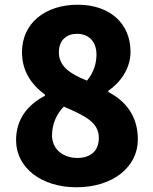

<svg xmlns="http://www.w3.org/2000/svg" viewBox="-20 -738 649 812"><path d="M303 54C459 54 563 -33 563 -148C563 -250 509 -312 438 -349V-354C489 -389 532 -448 532 -519C532 -640 443 -718 309 -718C172 -718 73 -641 73 -517C73 -438 112 -381 170 -338V-333C101 -297 48 -238 48 -145C48 -27 157 54 303 54ZM200 -166C200 -213 220 -258 250 -287C341 -248 398 -220 398 -155C398 -96 359 -70 307 -70C249 -70 200 -105 200 -166ZM229 -517C229 -570 264 -595 305 -595C357 -595 388 -561 388 -507C388 -469 376 -431 348 -397C275 -426 229 -458 229 -517Z"/></svg>

Font: コーポレート・ロゴ（ラウンド）ver3 Bold
Style: Regular
Weight: 700
Designer: [KANA_main] LOGOTYPE.JP [Source Han Sans] Ryoko NISHIZUKA 西塚涼子 (kana, bopomofo & ideographs); Paul D. Hunt (Latin, Greek
Version: Version 12.001;FEAKit 1.0